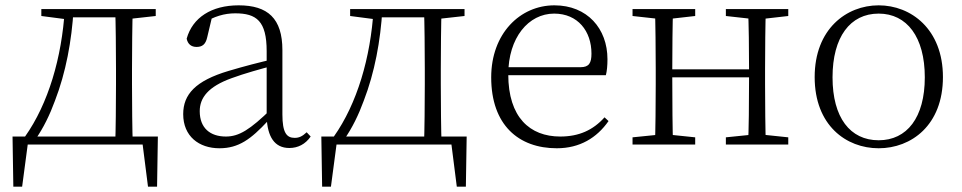

<svg xmlns="http://www.w3.org/2000/svg" viewBox="-20 -542 3608 720"><path d="M539 0 512 -23 535 158H569L572 -30H27L30 158H63L87 -23L61 0ZM412 0H478C476 -48 475 -158 475 -226V-283C475 -349 476 -460 478 -508H412C414 -460 415 -349 415 -283V-226C415 -158 414 -48 412 0ZM135 -482 227 -470H237V-508H135ZM445 -470H456L564 -482V-508H445ZM74 -30 112 -6V-18C143 -62 167 -112 186 -164C227 -270 249 -389 256 -508H223C212 -326 161 -153 74 -30ZM237 -477H447V-508H237Z M803 14C875 14 921 -20 985 -89H1004L998 -134C917 -55 876 -30 827 -30C768 -30 729 -62 729 -125C729 -175 760 -217 849 -249C898 -267 956 -283 1009 -297V-321C955 -309 894 -293 837 -276C713 -239 667 -188 667 -114C667 -31 726 14 803 14ZM1065 13C1097 13 1125 -1 1145 -30L1130 -46C1114 -31 1102 -25 1085 -25C1055 -25 1039 -44 1039 -113V-354C1039 -473 984 -522 875 -522C773 -522 702 -476 680 -397C684 -377 697 -366 717 -366C738 -366 751 -375 757 -402L776 -482L740 -454C783 -481 822 -492 862 -492C942 -492 980 -463 980 -350V-102C983 -30 1009 13 1065 13Z M1697 0 1670 -23 1693 158H1727L1730 -30H1185L1188 158H1221L1245 -23L1219 0ZM1570 0H1636C1634 -48 1633 -158 1633 -226V-283C1633 -349 1634 -460 1636 -508H1570C1572 -460 1573 -349 1573 -283V-226C1573 -158 1572 -48 1570 0ZM1293 -482 1385 -470H1395V-508H1293ZM1603 -470H1614L1722 -482V-508H1603ZM1232 -30 1270 -6V-18C1301 -62 1325 -112 1344 -164C1385 -270 1407 -389 1414 -508H1381C1370 -326 1319 -153 1232 -30ZM1395 -477H1605V-508H1395Z M2068 14C2154 14 2218 -25 2262 -88L2247 -102C2204 -54 2151 -30 2081 -30C1967 -30 1886 -102 1886 -263C1886 -401 1962 -491 2058 -491C2147 -491 2198 -425 2198 -341C2198 -306 2189 -290 2157 -290H1852V-260H2252C2256 -275 2258 -296 2258 -320C2258 -435 2182 -522 2059 -522C1930 -522 1822 -416 1822 -252C1822 -73 1925 14 2068 14Z M2436 0H2504C2502 -48 2501 -158 2501 -256V-275C2501 -349 2502 -460 2504 -508H2436C2438 -460 2439 -349 2439 -283V-226C2439 -158 2438 -48 2436 0ZM2785 0H2852C2850 -48 2849 -158 2849 -226V-283C2849 -349 2850 -460 2852 -508H2785C2788 -460 2789 -349 2789 -275V-256C2789 -158 2788 -48 2785 0ZM2352 0H2587V-27L2481 -38H2461L2352 -27ZM2352 -482 2461 -470H2481L2587 -482V-508H2352ZM2702 0H2936V-27L2831 -38H2810L2702 -27ZM2702 -482 2810 -470H2831L2936 -482V-508H2702ZM2469 -252H2819V-282H2469Z M3275 14C3397 14 3516 -72 3516 -253C3516 -433 3396 -522 3275 -522C3154 -522 3035 -433 3035 -253C3035 -72 3153 14 3275 14ZM3275 -16C3168 -16 3102 -101 3102 -252C3102 -403 3168 -491 3275 -491C3381 -491 3448 -403 3448 -252C3448 -101 3381 -16 3275 -16Z"/></svg>

Font: Source Han Serif TW VF
Style: Regular
Weight: 250
Designer: Ryoko NISHIZUKA 西塚涼子 (kana & ideographs); Frank Grießhammer (Latin, Greek & Cyrillic); Wenlong ZHANG 张文龙 (bopomofo); San
Foundry: Adobe
Version: Version 2.002;hotconv 1.1.0;makeotfexe 2.6.0